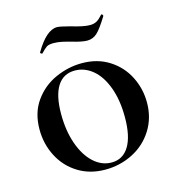

<svg xmlns="http://www.w3.org/2000/svg" viewBox="-90 -636 666 726"><g transform="rotate(-15 243.0 -272.5)"><path d="M33 -198Q33 -263 65.5 -308.5Q98 -354 148.5 -376.5Q199 -399 252 -399Q313 -399 358.5 -370Q404 -341 428 -293.5Q452 -246 452 -192Q452 -132 422.5 -85Q393 -38 343 -12.5Q293 13 235 13Q175 13 129 -15.5Q83 -44 58 -92.5Q33 -141 33 -198ZM357 -160Q357 -227 338.5 -277Q320 -327 288.5 -353Q257 -379 219 -379Q174 -379 150.5 -342Q127 -305 127 -233Q127 -168 145 -116.5Q163 -65 194.5 -36Q226 -7 265 -7Q309 -7 333 -46Q357 -85 357 -160ZM370 -557 372 -558Q374 -558 376 -555Q378 -552 377 -550Q350 -506 333.5 -491Q317 -476 295 -476Q275 -476 238 -487Q221 -492 203 -496Q185 -500 169 -500Q150 -500 141.5 -494.5Q133 -489 118 -473H117Q114 -473 111.5 -475.5Q109 -478 111 -480Q155 -555 197 -555Q208 -555 246 -545Q295 -530 320 -530Q336 -530 347 -536.5Q358 -543 370 -557Z"/></g></svg>

Font: Cormorant Infant SemiBold
Style: Regular
Weight: 600
Designer: Christian Thalmann (Catharsis Fonts)
Foundry: Catharsis Fonts
Version: Version 4.000